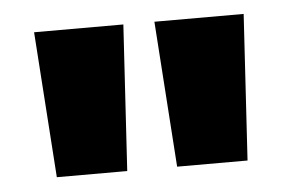

<svg xmlns="http://www.w3.org/2000/svg" viewBox="-32 -773 523 345"><g transform="rotate(-5 229.0 -600.5)"><path d="M58 -469 40 -732H201L185 -469ZM275 -469 257 -732H418L402 -469Z"/></g></svg>

Font: Special Gothic Extended Bold
Style: Regular
Weight: 700
Width: 7
Designer: Alistair McCready
Foundry: Monolith
Version: Version 1.000; ttfautohint (v1.8.4.7-5d5b)